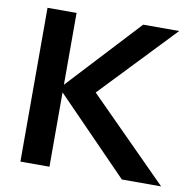

<svg xmlns="http://www.w3.org/2000/svg" viewBox="-80 -797 897 879"><g transform="rotate(10 369.0 -357.5)"><path d="M206 0H71V-715H206ZM725.2 0H542.5L181.3 -371H196.6L515.7 -715H683.2L341.7 -356.8V-385.2Z"/></g></svg>

Font: Wix Madefor Display
Style: Regular
Weight: 400
Designer: Dalton Maag Ltd
Foundry: Dalton Maag Ltd
Version: Version 3.100